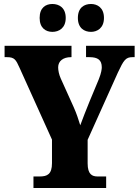

<svg xmlns="http://www.w3.org/2000/svg" viewBox="-20 -944 697 964"><path d="M437 -784C468 -784 502 -803 502 -854C502 -906 468 -924 437 -924C403 -924 371 -906 371 -854C371 -803 403 -784 437 -784ZM243 -784C276 -784 310 -803 310 -854C310 -906 276 -924 243 -924C210 -924 179 -906 179 -854C179 -803 210 -784 243 -784ZM148 0H513V-58H470C443 -58 420 -68 420 -124V-242L572 -580C601 -642 611 -657 645 -657H656V-714H412V-657H429C471 -657 491 -643 491 -606C491 -598 489 -578 476 -546L429 -433C412 -390 395 -349 383 -315C373 -346 366 -370 350 -406L285 -550C276 -570 272 -591 272 -606C272 -638 298 -657 336 -657H339V-714H3V-657H15C53 -657 60 -644 78 -604L241 -243V-125C241 -69 217 -58 180 -58H148Z"/></svg>

Font: Noto Serif Bengali Condensed Black
Style: Regular
Weight: 900
Width: 3
Designer: Juan Bruce, Universal Thirst, Indian Type Foundry and the Monotype Design Team.
Foundry: Monotype Imaging Inc.
Version: Version 2.003